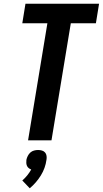

<svg xmlns="http://www.w3.org/2000/svg" viewBox="-20 -755 553 1033"><path d="M131 0 235 -630H100L117 -735H513L496 -630H361L257 0ZM140 258 100 216Q115 203 127 188Q139 173 148 157Q140 154 134 149Q128 144 125 137Q122 130 121.5 122Q121 114 122 105Q124 95 129.5 84Q135 73 143.5 65.5Q152 58 163 55Q174 52 185 52Q196 52 206 55Q216 58 222.5 65.5Q229 73 230.5 84Q232 95 230 105Q227 127 219.5 148Q212 169 200 188.5Q188 208 173 225.5Q158 243 140 258Z"/></svg>

Font: Iosevka Curly Extrabold
Style: Italic
Weight: 800
Italic angle: -9°
Monospace: yes
Designer: Belleve Invis
Foundry: Belleve Invis
Version: Version 22.1.2; ttfautohint (v1.8.4)